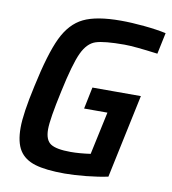

<svg xmlns="http://www.w3.org/2000/svg" viewBox="-80 -765 754 843"><g transform="rotate(10 297.0 -344.0)"><path d="M39 -157Q39 -220 67 -346Q99 -496 133.5 -568Q168 -640 225.5 -668Q283 -696 391 -696Q439 -696 496 -690.5Q553 -685 594 -676L574 -581Q468 -595 425 -595Q335 -595 298 -583Q261 -571 237.5 -521Q214 -471 187 -344Q159 -216 159 -171Q159 -123 184.5 -106.5Q210 -90 274 -90Q313 -90 362 -97L403 -288H299L319 -385H535L456 -12Q414 -3 360 2.5Q306 8 264 8Q180 8 132 -6.5Q84 -21 61.5 -56.5Q39 -92 39 -157Z"/></g></svg>

Font: Saira Semi Condensed Medium
Style: Italic
Weight: 500
Width: 4
Italic angle: -12°
Designer: Hector Gatti with collaboration of the Omnibus-Type team
Foundry: Omnibus-Type
Version: Version 1.001; ttfautohint (v1.8)